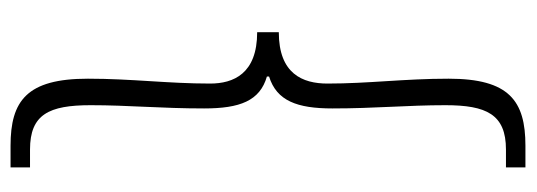

<svg xmlns="http://www.w3.org/2000/svg" viewBox="-338 -486 992 355"><g transform="rotate(-90 157.5 -308.0)"><path d="M26 168H66C149 168 190 138 190 26C190 -56 181 -122 181 -198C181 -244 199 -288 276 -288V-328C199 -328 181 -372 181 -415C181 -493 190 -560 190 -641C190 -754 149 -784 66 -784H26V-748H59C124 -748 141 -713 141 -636C141 -566 135 -506 135 -426C135 -360 149 -323 194 -310V-306C149 -292 135 -254 135 -189C135 -110 141 -50 141 20C141 96 124 132 59 132H26Z"/></g></svg>

Font: Noto Sans JP Light
Style: Regular
Weight: 300
Designer: Ryoko NISHIZUKA (kana & ideographs); Paul D. Hunt (Latin, Greek & Cyrillic); Wenlong ZHANG (bopomofo); Sandoll Communica
Foundry: Adobe Systems Incorporated
Version: Version 1.004;PS 1.004;hotconv 1.0.82;makeotf.lib2.5.63406